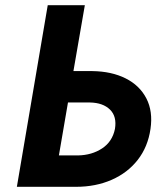

<svg xmlns="http://www.w3.org/2000/svg" viewBox="-20 -720 622 740"><path d="M164 -700H307L263 -446H336Q410 -445 464 -418Q518 -391 544 -341Q570 -291 560 -223Q550 -154 511 -104Q472 -54 410.5 -27Q349 0 273 0H45ZM327 -325H242L207 -121H281Q334 -122 373.5 -148Q413 -174 423 -223Q431 -271 404 -297.5Q377 -324 327 -325Z"/></svg>

Font: Von Semi
Style: Italic
Weight: 600
Version: Version 4.000; ttfautohint (v1.8.4.7-5d5b)